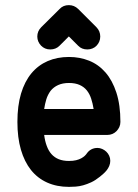

<svg xmlns="http://www.w3.org/2000/svg" viewBox="-20 -729 538 749"><path d="M319.3 -131.3Q326.2 -141.1 336.7 -146.5Q347.2 -151.9 360.4 -151.9Q369.6 -151.9 378.7 -147.9Q387.7 -144 394.8 -137.2Q401.9 -130.4 406 -121.3Q410.2 -112.3 410.2 -101.6Q410.2 -91.3 406.2 -81.8Q402.3 -72.3 396 -64.5Q389.6 -56.6 382.3 -50.3Q375 -43.9 369.6 -39.6Q352.1 -25.4 335.7 -17.8Q319.3 -10.3 304.2 -6.1Q289.1 -2 275.1 -1Q261.2 0 249 0Q201.7 0 164.1 -16.8Q126.5 -33.7 100.8 -65.9Q75.2 -98.1 61.5 -145.3Q47.9 -192.4 47.9 -253.4Q47.9 -316.4 62 -363.8Q76.2 -411.1 102.5 -442.9Q128.9 -474.6 166 -490.7Q203.1 -506.8 249 -506.8Q291 -506.8 327.6 -492.2Q364.3 -477.5 391.4 -446.5Q418.5 -415.5 434.1 -367.4Q449.7 -319.3 449.7 -253.4Q449.7 -242.7 445.6 -233.6Q441.4 -224.6 434.6 -217.5Q427.7 -210.4 418.5 -206.5Q409.2 -202.6 398.9 -202.6H152.3Q155.3 -178.7 162.4 -159.7Q169.4 -140.6 180.9 -127.7Q192.4 -114.7 209.2 -107.9Q226.1 -101.1 249 -101.1Q265.1 -101.1 276.9 -104Q288.6 -106.9 296.6 -111.3Q304.7 -115.7 310.3 -120.8Q315.9 -126 319.3 -131.3ZM177.2 -374.5Q166 -358.9 160.6 -341.3Q155.3 -323.7 152.3 -303.7H345.2Q341.8 -325.2 335.7 -344Q329.6 -362.8 318.6 -376.5Q307.6 -390.1 290.5 -397.7Q273.4 -405.3 249 -405.3Q224.6 -405.3 206.8 -397.2Q189 -389.2 177.2 -374.5ZM211.9 -550.3Q197.8 -536.1 175.8 -536.1Q165 -536.1 156 -540Q147 -543.9 140.1 -551Q133.3 -558.1 129.4 -567.1Q125.5 -576.2 125.5 -586.4Q125.5 -607.4 140.6 -622.6L212.9 -694.3Q226.6 -709 248.5 -709Q269.5 -709 284.7 -694.3L356.4 -622.6Q371.1 -607.4 371.1 -586.4Q371.1 -575.7 367.2 -566.7Q363.3 -557.6 356.4 -550.5Q349.6 -543.5 340.3 -539.8Q331.1 -536.1 320.8 -536.1Q298.8 -536.1 285.2 -550.3L248.5 -586.9L230.5 -568.8Z"/></svg>

Font: TGL 0-17
Style: Regular
Weight: 400
Designer: Peter Wiegel
Foundry: Peter Wiegel
Version: Version 1.003 2010